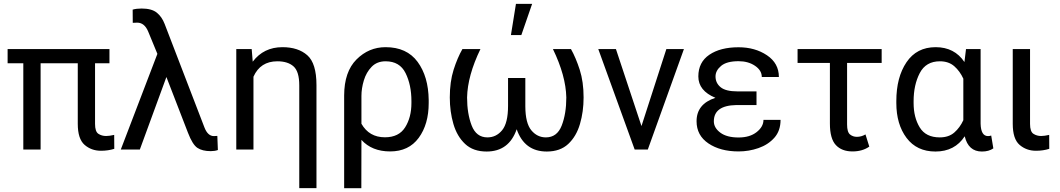

<svg xmlns="http://www.w3.org/2000/svg" viewBox="-20 -786 5571 1009"><path d="M20 -453.6V-528.3H555.2V-453.6H479.5V-134.8Q479.5 -94.2 497.1 -82.8Q514.6 -71.3 537.6 -71.3Q554.7 -71.3 580.1 -77.1L580.6 -3.9Q548.3 6.3 510.7 6.3Q460.4 6.3 424.6 -24.7Q388.7 -55.7 388.7 -135.3V-453.6H193.4V0H102.5V-453.6Z M1125 2.4Q1108.9 8.3 1087.4 8.3Q1043.5 8.3 1017.6 -8.8Q991.7 -25.9 967.8 -88.4L854.5 -381.3L714.8 0H614.7L807.1 -502.9L758.8 -620.1Q739.3 -667 700.7 -667L677.7 -666L677.2 -735.4Q696.8 -741.2 724.1 -741.2Q776.9 -741.2 803.7 -719.7Q830.6 -698.2 845.2 -660.2L1054.2 -116.7Q1071.8 -70.8 1104 -70.8L1122.1 -71.8Z M1643.1 202.6H1552.7V-337.4Q1552.7 -410.2 1522.7 -437Q1492.7 -463.9 1437.5 -463.9Q1348.1 -463.9 1312 -382.8V0H1221.7V-528.3H1302.7L1308.1 -461.9Q1365.7 -538.1 1464.4 -538.1Q1546.9 -538.1 1595 -495.6Q1643.1 -453.1 1643.1 -338.9Z M2030.3 9.8Q1934.6 9.8 1879.4 -50.8L1878.9 203.1H1788.6V-284.7Q1789.1 -409.2 1853.5 -473.6Q1918 -538.1 2006.3 -538.1Q2117.7 -538.1 2174.6 -460.9Q2231.4 -383.8 2232.9 -260.7V-244.6Q2232.9 -132.8 2180.4 -61.5Q2127.9 9.8 2030.3 9.8ZM1879.4 -135.7Q1919.9 -64.5 2002.9 -64.5Q2076.2 -64.5 2109.1 -116.9Q2142.1 -169.4 2142.1 -244.6V-254.9Q2142.1 -339.8 2111.3 -401.9Q2080.6 -463.9 2006.3 -463.9Q1960.9 -463.9 1932.9 -434.8Q1904.8 -405.8 1892.1 -363.5Q1879.4 -321.3 1879.4 -281.7Z M2649.9 -376H2740.7V-226.6Q2741.2 -138.7 2772.2 -101.3Q2803.2 -64 2848.6 -64Q2907.7 -64 2931.9 -126.2Q2956.1 -188.5 2956.1 -273.9Q2953.6 -388.2 2885.7 -528.3H2980.5Q3006.3 -482.4 3026.6 -419.4Q3046.9 -356.4 3046.9 -273.9Q3046.9 -199.2 3027.8 -134.3Q3008.8 -69.3 2966.3 -29.5Q2923.8 10.3 2853.5 10.3Q2735.8 10.3 2695.3 -106.9Q2654.8 10.3 2537.1 10.3Q2466.8 10.3 2424.3 -29.5Q2381.8 -69.3 2362.8 -134.3Q2343.8 -199.2 2343.8 -273.9Q2343.8 -356.4 2363.8 -419.4Q2383.8 -482.4 2410.2 -528.3H2504.9Q2437 -388.2 2434.6 -273.9Q2434.6 -189 2458.7 -126.5Q2482.9 -64 2541.5 -64Q2587.9 -64 2618.9 -101.8Q2649.9 -139.6 2649.9 -230ZM2665 -601.6 2691.4 -765.6H2776.4L2719.7 -601.6Z M3574.2 -528.3 3384.3 0H3315.4L3124 -528.3H3216.8L3351.1 -123.5L3481.9 -528.3Z M3955.6 -305.7V-233.9H3848.6Q3731.4 -231.4 3731.4 -148.4Q3731.4 -114.3 3765.4 -88.9Q3799.3 -63.5 3861.3 -63.5Q3920.4 -63.5 3956.3 -91.8Q3992.2 -120.1 3992.2 -156.2H4082Q4082 -98.6 4049.3 -62Q4016.6 -25.4 3966.1 -7.8Q3915.5 9.8 3861.3 9.8Q3765.6 9.8 3703.1 -32.2Q3640.6 -74.2 3640.6 -148.9Q3640.6 -239.7 3739.7 -272Q3649.9 -309.1 3649.9 -384.3Q3649.9 -459 3707.8 -498.3Q3765.6 -537.6 3861.3 -537.6Q3947.8 -537.6 4010.5 -495.6Q4073.2 -453.6 4073.2 -381.3H3983.4Q3983.4 -416 3947.8 -440.2Q3912.1 -464.4 3861.3 -464.4Q3798.8 -464.4 3769.5 -439.7Q3740.2 -415 3740.2 -384.3Q3740.2 -349.6 3767.1 -327.6Q3793.9 -305.7 3855.5 -305.7Z M4171.4 -455.1V-528.3H4613.3V-455.1H4431.6V-131.8Q4431.6 -91.8 4447 -79.3Q4462.4 -66.9 4482.9 -66.9Q4506.8 -66.9 4528.3 -79.6L4548.3 -15.6Q4512.2 9.8 4460 9.8Q4403.8 9.8 4372.6 -23.7Q4341.3 -57.1 4341.3 -136.7V-455.1Z M5200.2 -6.3Q5176.8 10.3 5140.1 10.3Q5068.8 10.3 5049.8 -69.8Q4997.6 10.3 4896 10.3Q4797.9 10.3 4744.1 -61.3Q4690.4 -132.8 4690.4 -244.6V-254.9Q4690.4 -379.9 4743.9 -459Q4797.4 -538.1 4897 -538.1Q4996.1 -538.1 5048.3 -460L5056.6 -528.3H5133.3V-136.2Q5134.8 -70.8 5172.4 -70.8Q5180.2 -70.8 5189 -73.7ZM4781.2 -244.6Q4781.2 -169.4 4813.2 -116.7Q4845.2 -64 4918.5 -64Q4965.8 -64 4995.1 -89.6Q5024.4 -115.2 5042.5 -154.3V-372.6Q5024.4 -412.1 4994.9 -438Q4965.3 -463.9 4919.4 -463.9Q4845.7 -463.9 4813.5 -401.9Q4781.2 -339.8 4781.2 -254.4Z M5302.2 -528.3H5393.1V-134.8Q5393.1 -94.2 5410.9 -82.8Q5428.7 -71.3 5451.2 -71.3Q5468.3 -71.3 5493.7 -77.1L5494.1 -3.9Q5461.9 6.3 5424.3 6.3Q5374 6.3 5338.1 -24.7Q5302.2 -55.7 5302.2 -135.3Z"/></svg>

Font: Roboto21382017
Style: Regular
Weight: 400
Designer: Christian Robertson
Foundry: Google
Version: Version 2.138; 2017